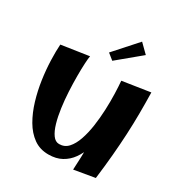

<svg xmlns="http://www.w3.org/2000/svg" viewBox="-237 -1229 1340 1414"><g transform="rotate(30 433.0 -522.0)"><path d="M376 8Q303 8 249.5 -30.5Q196 -69 158.5 -133.5Q121 -198 97 -278Q73 -358 61 -441.5Q49 -525 46.5 -602.5Q44 -680 48 -737L281 -772Q277 -753 274.5 -707Q272 -661 272 -599Q272 -537 275.5 -469Q279 -401 288 -335Q297 -269 312.5 -215.5Q328 -162 351 -130Q374 -98 406 -98Q452 -98 482.5 -131.5Q513 -165 532.5 -221.5Q552 -278 562 -347Q572 -416 575 -487.5Q578 -559 576 -622.5Q574 -686 570 -731L662 -529Q661 -480 657.5 -421.5Q654 -363 644.5 -302.5Q635 -242 616 -187Q597 -132 566 -88Q535 -44 488 -18Q441 8 376 8ZM590 13Q596 -94 597 -186Q598 -278 595.5 -364.5Q593 -451 587 -540.5Q581 -630 570 -731L805 -767Q807 -675 806.5 -587.5Q806 -500 801.5 -411Q797 -322 788.5 -225.5Q780 -129 766 -17ZM439 -825 388 -866 559 -1057 632 -985Z"/></g></svg>

Font: Marhey Light SemiBold
Style: Regular
Weight: 600
Version: Version 1.000